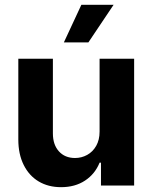

<svg xmlns="http://www.w3.org/2000/svg" viewBox="-20 -776 637 803"><path d="M396.5 -530.3H541V0H402.3V-95.7H396.5Q377.4 -48.3 335.7 -20.8Q293.9 6.8 235.4 6.8Q182.1 6.8 141.8 -17.1Q101.6 -41 79.1 -86.2Q56.6 -131.3 56.6 -192.4V-530.3H201.2V-217.8Q201.2 -170.9 226.3 -143.1Q251.5 -115.2 293.9 -115.2Q321.3 -115.2 344.7 -128.2Q368.2 -141.1 382.3 -166Q396.5 -190.9 396.5 -225.6ZM320.3 -755.9H455.1L349.6 -598.6H247.1Z"/></svg>

Font: Pretendard Std
Style: Bold
Weight: 700
Designer: Base glyphs from Inter by Rasmus Andersson; Hangeul glyphs from Noto Sans CJK(Source Han Sans) by Jang Soo-young and Kan
Foundry: Kil Hyung-jin
Version: Version 1.309